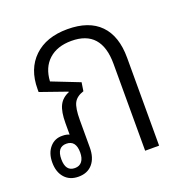

<svg xmlns="http://www.w3.org/2000/svg" viewBox="-100 -602 669 698"><g transform="rotate(-20 234.5 -253.0)"><path d="M89 6Q55 6 35.5 -16Q16 -38 16 -75Q16 -111 35 -133Q54 -155 84 -154Q99 -154 110 -149Q110 -157 110 -168V-193Q110 -237 121.5 -260.5Q133 -284 160 -295V-297L57 -333V-344Q57 -422 104 -467Q151 -512 233 -512Q316 -512 359 -468Q402 -424 402 -340V0H348V-336Q348 -467 232 -467Q177 -467 144.5 -437.5Q112 -408 109 -355L216 -313L211 -280Q183 -271 173 -251.5Q163 -232 163 -186V-80Q163 -40 143.5 -17Q124 6 89 6ZM87 -28Q105 -28 114.5 -40.5Q124 -53 124 -75Q124 -122 87 -122Q51 -122 51 -75Q51 -28 87 -28Z"/></g></svg>

Font: Noto Sans Thai Looped UI Narrow Light
Style: Regular
Weight: 300
Width: 4
Designer: Cadson Demak Team
Foundry: Cadson Demak Co., Ltd.
Version: Version 1.000